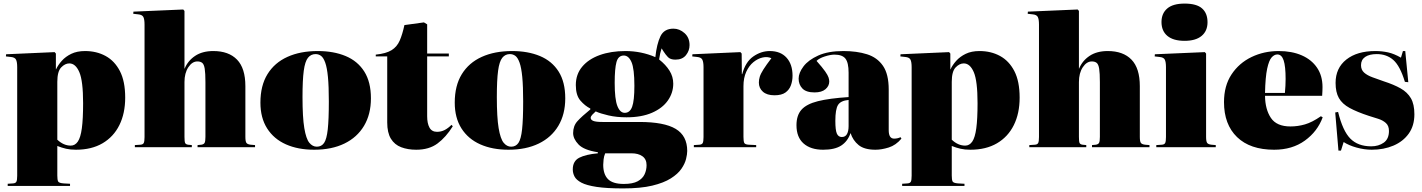

<svg xmlns="http://www.w3.org/2000/svg" viewBox="-20 -822 7942 1072"><path d="M23 216V204L53 202Q67 201 71.5 192.5Q76 184 76 159V-447Q76 -476 69.5 -489Q63 -502 40 -504L13 -507L14 -519L285 -531L292 -523V-435H293Q304 -459 325 -482.5Q346 -506 378 -521.5Q410 -537 455 -537Q519 -537 569.5 -509.5Q620 -482 649.5 -425Q679 -368 679 -277Q679 -189 646.5 -123.5Q614 -58 552.5 -22Q491 14 404 14Q373 14 349 8.5Q325 3 300 -7V158Q300 182 304.5 191Q309 200 335 202L371 204V216ZM375 -9Q399 -9 414.5 -31.5Q430 -54 437 -106Q444 -158 444 -246Q444 -370 423 -419Q402 -468 367 -468Q343 -468 321.5 -445.5Q300 -423 300 -365V-42Q335 -9 375 -9Z M733 0V-12L764 -14Q778 -15 782.5 -23.5Q787 -32 787 -57V-685Q787 -714 780.5 -727Q774 -740 751 -742L724 -745L725 -757L1003 -769L1010 -761V-439H1011Q1029 -483 1069.5 -510Q1110 -537 1171 -537Q1257 -537 1303.5 -489Q1350 -441 1350 -341V-58Q1350 -32 1356 -24Q1362 -16 1380 -14L1404 -12V0H1083V-12L1104 -14Q1118 -16 1122.5 -24.5Q1127 -33 1127 -58V-363Q1127 -414 1123 -438.5Q1119 -463 1109 -471Q1099 -479 1082 -479Q1053 -479 1031.5 -446.5Q1010 -414 1010 -364V-58Q1010 -32 1013.5 -24Q1017 -16 1030 -14L1051 -12V0Z M1734 14Q1644 14 1576.5 -16Q1509 -46 1471.5 -105Q1434 -164 1434 -249Q1434 -344 1473.5 -408Q1513 -472 1585 -504.5Q1657 -537 1754 -537Q1843 -537 1910 -509Q1977 -481 2014 -422.5Q2051 -364 2051 -273Q2051 -184 2012.5 -119.5Q1974 -55 1903 -20.5Q1832 14 1734 14ZM1749 -3Q1775 -3 1789.5 -24Q1804 -45 1810 -100Q1816 -155 1816 -256Q1816 -340 1811 -392Q1806 -444 1796 -472Q1786 -500 1772.5 -510Q1759 -520 1742 -520Q1716 -520 1699.5 -499.5Q1683 -479 1676 -427Q1669 -375 1669 -280Q1669 -167 1679 -107Q1689 -47 1707 -25Q1725 -3 1749 -3Z M2304 14Q2257 14 2220 0Q2183 -14 2162.5 -47.5Q2142 -81 2142 -138V-507H2078V-517Q2136 -523 2166.5 -542Q2197 -561 2212 -596Q2227 -631 2238 -682L2347 -697L2365 -686V-523H2486V-507H2365V-173Q2365 -133 2378 -109.5Q2391 -86 2420 -86Q2443 -86 2462.5 -96Q2482 -106 2501 -125L2508 -117Q2470 -56 2423 -21Q2376 14 2304 14Z M2819 14Q2729 14 2661.5 -16Q2594 -46 2556.5 -105Q2519 -164 2519 -249Q2519 -344 2558.5 -408Q2598 -472 2670 -504.5Q2742 -537 2839 -537Q2928 -537 2995 -509Q3062 -481 3099 -422.5Q3136 -364 3136 -273Q3136 -184 3097.5 -119.5Q3059 -55 2988 -20.5Q2917 14 2819 14ZM2834 -3Q2860 -3 2874.5 -24Q2889 -45 2895 -100Q2901 -155 2901 -256Q2901 -340 2896 -392Q2891 -444 2881 -472Q2871 -500 2857.5 -510Q2844 -520 2827 -520Q2801 -520 2784.5 -499.5Q2768 -479 2761 -427Q2754 -375 2754 -280Q2754 -167 2764 -107Q2774 -47 2792 -25Q2810 -3 2834 -3Z M3459 230Q3367 230 3311 221.5Q3255 213 3226.5 198Q3198 183 3188 164Q3178 145 3178 124Q3178 77 3214.5 58.5Q3251 40 3318 34V28Q3240 16 3210 -15.5Q3180 -47 3180 -79Q3180 -119 3204 -145.5Q3228 -172 3276 -211V-216Q3246 -231 3220.5 -260.5Q3195 -290 3195 -347Q3195 -407 3230.5 -449.5Q3266 -492 3328.5 -514.5Q3391 -537 3472 -537Q3516 -537 3558 -528.5Q3600 -520 3639 -503Q3647 -577 3667.5 -619.5Q3688 -662 3740 -662Q3774 -662 3802 -637Q3830 -612 3830 -570Q3830 -539 3810 -514Q3790 -489 3751 -489Q3723 -489 3709.5 -503Q3696 -517 3684 -536L3674 -552Q3669 -537 3666 -523.5Q3663 -510 3660 -490Q3697 -461 3718 -427.5Q3739 -394 3739 -355Q3739 -304 3709 -261Q3679 -218 3620.5 -192.5Q3562 -167 3478 -167Q3423 -167 3377.5 -177.5Q3332 -188 3306 -200Q3295 -190 3286.5 -181Q3278 -172 3278 -164Q3278 -153 3292.5 -147Q3307 -141 3344 -141H3550Q3688 -141 3752.5 -102.5Q3817 -64 3817 21Q3817 39 3810.5 65.5Q3804 92 3784.5 120.5Q3765 149 3725.5 174Q3686 199 3621.5 214.5Q3557 230 3459 230ZM3468 -192Q3497 -192 3509.5 -226Q3522 -260 3522 -343Q3522 -438 3506 -475Q3490 -512 3463 -512Q3432 -512 3422 -475.5Q3412 -439 3412 -359Q3412 -268 3427 -230Q3442 -192 3468 -192ZM3463 205Q3513 205 3540.5 190Q3568 175 3579 151Q3590 127 3590 100Q3590 67 3567 50.5Q3544 34 3506 34H3359Q3352 50 3350 68.5Q3348 87 3348 98Q3348 151 3374.5 178Q3401 205 3463 205Z M3854 0V-12L3885 -14Q3899 -15 3903.5 -23.5Q3908 -32 3908 -57V-447Q3908 -475 3901.5 -488.5Q3895 -502 3872 -504L3845 -507L3846 -519L4114 -531L4121 -523L4122 -408H4124Q4142 -476 4185.5 -506.5Q4229 -537 4278 -537Q4338 -537 4371.5 -500Q4405 -463 4405 -399Q4405 -371 4396 -346Q4387 -321 4365.5 -305.5Q4344 -290 4304 -290Q4262 -290 4239.5 -310Q4217 -330 4217 -361Q4217 -377 4222 -393.5Q4227 -410 4242.5 -434.5Q4258 -459 4287 -497Q4265 -507 4238 -501Q4211 -495 4186.5 -475Q4162 -455 4146.5 -421Q4131 -387 4131 -341V-58Q4131 -35 4135 -25Q4139 -15 4161 -14L4202 -12V0Z M4576 14Q4506 14 4466.5 -21Q4427 -56 4427 -123Q4427 -178 4455 -209.5Q4483 -241 4546.5 -257Q4610 -273 4718 -280V-416Q4718 -472 4700.5 -494.5Q4683 -517 4639 -517Q4617 -517 4585.5 -507Q4554 -497 4539 -482Q4572 -445 4587 -423.5Q4602 -402 4606 -389.5Q4610 -377 4610 -367Q4610 -342 4589 -324Q4568 -306 4528 -306Q4481 -306 4460 -328Q4439 -350 4439 -383Q4439 -415 4466 -451Q4493 -487 4548.5 -512Q4604 -537 4689 -537Q4764 -537 4821 -519Q4878 -501 4910 -454.5Q4942 -408 4942 -322V-95Q4942 -48 4972 -48Q4991 -48 5008 -56L5013 -48Q4982 -11 4942 1.5Q4902 14 4868 14Q4806 14 4774 -12Q4742 -38 4729 -79Q4713 -33 4677 -9.5Q4641 14 4576 14ZM4680 -57Q4700 -57 4709 -73.5Q4718 -90 4718 -118V-264Q4674 -260 4659 -236Q4644 -212 4644 -147Q4644 -95 4652.5 -76Q4661 -57 4680 -57Z M5017 216V204L5047 202Q5061 201 5065.5 192.5Q5070 184 5070 159V-447Q5070 -476 5063.5 -489Q5057 -502 5034 -504L5007 -507L5008 -519L5279 -531L5286 -523V-435H5287Q5298 -459 5319 -482.5Q5340 -506 5372 -521.5Q5404 -537 5449 -537Q5513 -537 5563.5 -509.5Q5614 -482 5643.5 -425Q5673 -368 5673 -277Q5673 -189 5640.5 -123.5Q5608 -58 5546.5 -22Q5485 14 5398 14Q5367 14 5343 8.5Q5319 3 5294 -7V158Q5294 182 5298.5 191Q5303 200 5329 202L5365 204V216ZM5369 -9Q5393 -9 5408.5 -31.5Q5424 -54 5431 -106Q5438 -158 5438 -246Q5438 -370 5417 -419Q5396 -468 5361 -468Q5337 -468 5315.5 -445.5Q5294 -423 5294 -365V-42Q5329 -9 5369 -9Z M5727 0V-12L5758 -14Q5772 -15 5776.5 -23.5Q5781 -32 5781 -57V-685Q5781 -714 5774.5 -727Q5768 -740 5745 -742L5718 -745L5719 -757L5997 -769L6004 -761V-439H6005Q6023 -483 6063.5 -510Q6104 -537 6165 -537Q6251 -537 6297.5 -489Q6344 -441 6344 -341V-58Q6344 -32 6350 -24Q6356 -16 6374 -14L6398 -12V0H6077V-12L6098 -14Q6112 -16 6116.5 -24.5Q6121 -33 6121 -58V-363Q6121 -414 6117 -438.5Q6113 -463 6103 -471Q6093 -479 6076 -479Q6047 -479 6025.5 -446.5Q6004 -414 6004 -364V-58Q6004 -32 6007.5 -24Q6011 -16 6024 -14L6045 -12V0Z M6594 -594Q6531 -594 6498 -621.5Q6465 -649 6465 -699Q6465 -747 6497 -774.5Q6529 -802 6594 -802Q6661 -802 6691.5 -775Q6722 -748 6722 -698Q6722 -649 6689 -621.5Q6656 -594 6594 -594ZM6436 0V-12L6467 -14Q6481 -15 6485.5 -23.5Q6490 -32 6490 -57V-447Q6490 -476 6483.5 -489Q6477 -502 6454 -504L6427 -507L6428 -519L6707 -531L6714 -523V-58Q6714 -32 6720 -24Q6726 -16 6744 -14L6768 -12V0Z M7094 14Q6960 14 6887 -56.5Q6814 -127 6814 -252Q6814 -343 6856 -406.5Q6898 -470 6967.5 -503.5Q7037 -537 7119 -537Q7193 -537 7248 -513Q7303 -489 7333.5 -444Q7364 -399 7364 -336Q7364 -326 7363.5 -314Q7363 -302 7362 -287H7043Q7044 -211 7076 -163.5Q7108 -116 7185 -116Q7226 -116 7266 -127.5Q7306 -139 7355 -173L7365 -167Q7336 -88 7265.5 -37Q7195 14 7094 14ZM7043 -303H7154Q7156 -324 7157 -343Q7158 -362 7158 -381Q7158 -452 7147 -485Q7136 -518 7112 -518Q7095 -518 7080 -501.5Q7065 -485 7055 -438.5Q7045 -392 7043 -303Z M7453 19 7435 -194 7451 -197Q7477 -91 7519.5 -48Q7562 -5 7636 -5Q7677 -5 7706 -25.5Q7735 -46 7735 -91Q7735 -120 7717.5 -135.5Q7700 -151 7674 -159Q7648 -167 7623 -175Q7556 -197 7515 -219.5Q7474 -242 7455.5 -274.5Q7437 -307 7437 -359Q7437 -442 7497 -489.5Q7557 -537 7659 -537Q7696 -537 7730 -529.5Q7764 -522 7802 -500L7813 -537H7826L7843 -363L7824 -365Q7797 -454 7759.5 -487Q7722 -520 7667 -520Q7625 -520 7602 -504Q7579 -488 7579 -458Q7579 -432 7596.5 -416.5Q7614 -401 7643 -390.5Q7672 -380 7706 -368Q7762 -350 7800 -328.5Q7838 -307 7857.5 -273.5Q7877 -240 7877 -184Q7877 -120 7845.5 -76Q7814 -32 7760 -9Q7706 14 7639 14Q7598 14 7554.5 2Q7511 -10 7482 -29L7467 19Z"/></svg>

Font: Display Black
Style: Regular
Weight: 900
Designer: Latin by Veronika Burian and Jose Scaglione. Greek by Irene Vlachou. Cyrillic by Vera Evstafieva.
Foundry: TypeTogether
Version: Version 3.002